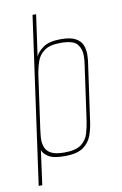

<svg xmlns="http://www.w3.org/2000/svg" viewBox="-85 -679 537 845"><g transform="rotate(-10 183.5 -257.0)"><path d="M18 116 122 -630H138L112 -445Q120 -465 146.5 -484Q173 -503 225 -503Q268 -503 290.5 -491Q313 -479 321 -459.5Q329 -440 329 -417Q329 -406 328 -394.5Q327 -383 325 -372L290 -124Q286 -93 275.5 -63Q265 -33 237.5 -13Q210 7 153 7Q103 7 81 -7.5Q59 -22 55 -38L34 116ZM155 -9Q207 -9 231 -27.5Q255 -46 263 -73.5Q271 -101 275 -127L309 -369Q311 -381 312 -393Q313 -405 313 -415Q313 -445 295.5 -466Q278 -487 222 -487Q174 -487 149.5 -469.5Q125 -452 115.5 -424Q106 -396 101 -363L68 -127Q67 -116 65.5 -104.5Q64 -93 64 -82Q64 -63 71 -46Q78 -29 97.5 -19Q117 -9 155 -9Z"/></g></svg>

Font: Alumni Sans Pinstripe
Style: Italic
Weight: 400
Italic angle: -8°
Designer: Robert E. Leuschke
Foundry: Robert E. Leuschke
Version: Version 1.010; ttfautohint (v1.8.4.7-5d5b)